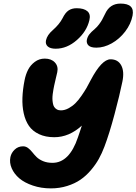

<svg xmlns="http://www.w3.org/2000/svg" viewBox="-20 -1042 762 1072"><path d="M518.1 -775.9Q487.3 -775.9 474.6 -787.8Q461.9 -799.8 464.8 -818.8Q468.3 -836.4 478.5 -849.9Q488.8 -863.3 508.8 -879.9Q522.5 -891.6 533.4 -906.5Q544.4 -921.4 549.6 -930.9Q554.7 -940.4 566.9 -964.8Q592.8 -1022 652.8 -1022Q692.9 -1022 709.7 -1005.6Q726.6 -989.3 720.2 -955.1Q710.9 -907.7 679 -866Q647 -824.2 603.8 -800Q560.5 -775.9 518.1 -775.9ZM291 -770Q260.7 -770 246.6 -782.7Q232.4 -795.4 236.8 -816.9Q243.2 -846.7 274.9 -874Q311.5 -906.2 329.1 -939.9Q344.2 -971.2 362.8 -983.6Q381.3 -996.1 408.2 -996.1Q448.7 -996.1 468 -979.2Q487.3 -962.4 479 -929.2Q464.4 -866.7 409.2 -818.4Q354 -770 291 -770ZM264.2 9.8Q210 9.8 163.6 -5.9Q117.2 -21.5 88.1 -46.1Q59.1 -70.8 45.4 -102.3Q31.7 -133.8 38.1 -165Q43 -188.5 62 -206.8Q81.1 -225.1 108.9 -225.1Q124 -225.1 136.7 -215.6Q149.4 -206.1 160.2 -192.4Q170.9 -178.7 184.3 -165.3Q197.8 -151.9 220.5 -142.3Q243.2 -132.8 272.9 -132.8Q367.2 -132.8 415 -274.9Q418 -283.7 425.8 -306.6Q433.6 -329.6 437 -340.8Q365.7 -275.9 283.2 -275.9Q233.9 -275.9 197.8 -293Q161.6 -310.1 141.6 -339.1Q121.6 -368.2 112.5 -409.2Q103.5 -450.2 105.2 -496.1Q106.9 -542 117.2 -594.2Q123.5 -626.5 136.7 -652.3Q149.9 -678.2 174.3 -696.5Q198.7 -714.8 230 -714.8Q266.6 -714.8 286.6 -693.1Q306.6 -671.4 299.8 -639.2Q297.9 -628.9 291.5 -603.8Q285.2 -578.6 282.2 -563Q279.8 -550.3 278.1 -541.5Q276.4 -532.7 274.4 -517.1Q272.5 -501.5 272.7 -490.5Q272.9 -479.5 275.1 -466.3Q277.3 -453.1 282.5 -445.1Q287.6 -437 297.1 -431.4Q306.6 -425.8 319.8 -425.8Q341.3 -425.8 362.8 -437.5Q384.3 -449.2 400.6 -465.3Q417 -481.4 434.6 -506.8Q452.1 -532.2 462.9 -550.8Q473.6 -569.3 486.8 -595.2Q547.9 -710.9 597.2 -710.9Q638.7 -710.9 657 -676.8Q675.3 -642.6 663.1 -585Q648.4 -512.7 619.4 -403.8Q590.3 -294.9 563 -223.1Q549.3 -186.5 531.5 -154.5Q513.7 -122.6 487.3 -91.6Q460.9 -60.5 429.4 -38.8Q397.9 -17.1 355.2 -3.7Q312.5 9.8 264.2 9.8Z"/></svg>

Font: Shantell Sans Normal
Style: Italic
Weight: 800
Italic angle: -11.31°
Designer: Stephen Nixon, Anya Danilova, Shantell Martin
Foundry: Arrow Type
Version: Version 1.006;[559af2be0]